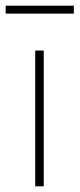

<svg xmlns="http://www.w3.org/2000/svg" viewBox="-28 -656 280 676"><path d="M96 0V-478H126V0ZM-8 -608V-636H232V-608Z"/></svg>

Font: Assistant ExtraLight ExtraLight
Style: Regular
Weight: 250
Version: Version 3.000